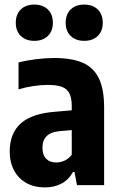

<svg xmlns="http://www.w3.org/2000/svg" viewBox="-20 -809 521 839"><path d="M435 -339V0H316.5L305.5 -57.5H299Q280 -23 248.2 -6.5Q216.5 10 175.5 10Q130.5 10 95.8 -9Q61 -28 41.8 -63.8Q22.5 -99.5 22.5 -147Q22.5 -226.5 71 -270Q119.5 -313.5 224.5 -321L293.5 -327V-345.5Q293.5 -381 283.2 -401Q273 -421 250.5 -429.5Q228 -438 189 -438Q159.5 -438 125.8 -433Q92 -428 61 -418.5V-536Q95 -545 137 -550.2Q179 -555.5 217 -555.5Q294 -555.5 341.5 -534.8Q389 -514 412 -466.8Q435 -419.5 435 -339ZM293.5 -133V-240.5L241.5 -236Q203.5 -233 184.5 -214.8Q165.5 -196.5 165.5 -164Q165.5 -132 181.5 -115.5Q197.5 -99 226 -99Q244.5 -99 262 -107Q279.5 -115 293.5 -133ZM49 -709.5Q49 -746.5 71 -767.8Q93 -789 130 -789Q167 -789 189 -767.8Q211 -746.5 211 -709.5Q211 -673 189 -651.8Q167 -630.5 130 -630.5Q93 -630.5 71 -651.8Q49 -673 49 -709.5ZM267 -709.5Q267 -746.5 289 -767.8Q311 -789 348 -789Q385 -789 407 -767.8Q429 -746.5 429 -709.5Q429 -673 407 -651.8Q385 -630.5 348 -630.5Q311 -630.5 289 -651.8Q267 -673 267 -709.5Z"/></svg>

Font: Encode Sans Condensed
Style: Bold
Weight: 700
Width: 3
Designer: Multiple Designers
Foundry: Impallari Type
Version: Version 2.000